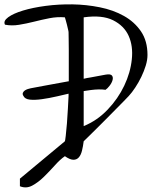

<svg xmlns="http://www.w3.org/2000/svg" viewBox="-42 -675 747 867"><path d="M63.5 -242.2Q58.6 -250 61.5 -256.3Q64.5 -262.7 70.3 -266.6Q76.2 -270.5 83.5 -272.9Q90.8 -275.4 96.7 -276.4Q117.2 -280.3 164.6 -289.1Q211.9 -297.9 265.6 -307.6H268.6V-448.2Q268.6 -476.6 268.1 -498Q267.6 -519.5 267.6 -529.3Q267.6 -533.2 265.1 -543Q262.7 -552.7 260.3 -563.5Q257.8 -574.2 254.9 -583.5Q252 -592.8 251 -596.7Q216.8 -599.6 181.6 -592.8Q146.5 -585.9 111.8 -577.1Q77.1 -568.4 43.9 -563Q10.7 -557.6 -19.5 -563.5Q-28.3 -580.1 -4.9 -597.2Q18.6 -614.3 62 -627.4Q105.5 -640.6 164.1 -648.4Q222.7 -656.2 285.2 -655.3Q347.7 -654.3 408.7 -642.1Q469.7 -629.9 517.6 -603Q565.4 -576.2 594.7 -533.2Q624 -490.2 624 -426.8Q624 -404.3 616.2 -378.9Q608.4 -353.5 596.2 -328.1Q584 -302.7 568.8 -279.8Q553.7 -256.8 539.1 -241.2Q532.2 -233.4 516.1 -217.3Q500 -201.2 480 -180.7Q460 -160.2 437.5 -137.7L395.5 -95.7Q376 -76.2 359.9 -60.5Q343.8 -44.9 335.9 -37.1Q333 -13.7 328.1 5.9Q323.2 25.4 313.5 36.1Q303.7 46.9 288.6 46.4Q273.4 45.9 251 30.3Q229.5 44.9 205.6 71.8Q181.6 98.6 156.2 123.5Q130.9 148.4 103.5 163.1Q76.2 177.7 47.9 166V131.8L251 -37.1Q252 -38.1 254.9 -62Q257.8 -85.9 260.3 -118.2Q262.7 -150.4 264.6 -184.6Q266.6 -218.8 267.6 -241.2V-252L216.8 -240.2Q178.7 -231.4 147 -227.1Q115.2 -222.7 92.8 -225.1Q70.3 -227.5 63.5 -242.2ZM335.9 -105.5Q397.5 -130.9 444.3 -180.2Q491.2 -229.5 519 -288.1Q546.9 -346.7 553.2 -406.7Q559.6 -466.8 539.1 -512.7Q518.6 -558.6 468.8 -583.5Q418.9 -608.4 335.9 -596.7V-319.3Q351.6 -323.2 366.2 -325.2Q414.1 -334 434.6 -337.9Q457 -341.8 463.4 -334Q469.7 -326.2 466.3 -313.5Q462.9 -300.8 453.1 -288.1Q443.4 -275.4 434.6 -269.5Q406.2 -273.4 369.1 -268.6Q352.5 -266.6 335.9 -263.7Z"/></svg>

Font: Over the Rainbow
Style: Regular
Weight: 400
Designer: Kimberly Geswein
Foundry: Kimberly Geswein
Version: Version 1.002 2010